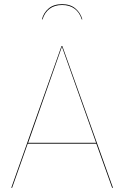

<svg xmlns="http://www.w3.org/2000/svg" viewBox="-20 -901 596 921"><path d="M442 -212H113L38 0H34L275 -680H279L522 0H518ZM441 -216 277 -677 115 -216ZM375 -808H372Q362 -841 338 -859Q314 -877 278 -877Q242 -877 218 -859Q194 -841 184 -808H181Q189 -840 213.5 -860.5Q238 -881 278 -881Q317 -881 341.5 -860.5Q366 -840 375 -808Z"/></svg>

Font: FiraGO Four
Style: Regular
Weight: 100
Designer: bBox Type
Foundry: bBox Type GmbH
Version: Version 1.001